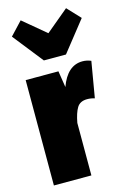

<svg xmlns="http://www.w3.org/2000/svg" viewBox="-125 -881 620 940"><g transform="rotate(-15 185.5 -411.5)"><path d="M362 -542 331 -360Q313 -366 293 -366Q257 -366 241.5 -340.5Q226 -315 217 -266V0H27V-534H193L206 -451Q242 -551 319 -551Q341 -551 362 -542ZM309 -823 371 -757 250 -604H138L17 -757L79 -823L194 -727Z"/></g></svg>

Font: Fira Sans Extra Condensed Black
Style: Regular
Weight: 900
Width: 1
Designer: Carrois Corporate & Edenspiekermann AG
Foundry: Carrois Corporate GbR & Edenspiekermann AG
Version: Version 4.203